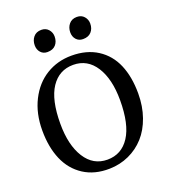

<svg xmlns="http://www.w3.org/2000/svg" viewBox="-171 -1094 1081 1227"><g transform="rotate(-20 369.0 -480.5)"><path d="M243.2 -825.2Q215.3 -825.2 198 -844.5Q180.7 -863.8 180.7 -893.1Q180.7 -926.3 199.7 -949.2Q218.8 -972.2 253.4 -972.2H253.9Q283.7 -972.2 301.8 -951.7Q319.8 -931.2 319.8 -903.8Q319.8 -869.1 300.3 -847.2Q280.8 -825.2 243.7 -825.2ZM485.4 -825.2Q457 -825.2 439.7 -844.5Q422.4 -863.8 422.4 -893.1Q422.4 -926.3 441.7 -949.2Q460.9 -972.2 495.1 -972.2H495.6Q525.9 -972.2 543.9 -951.7Q562 -931.2 562 -903.8Q562 -869.1 542.2 -847.2Q522.5 -825.2 485.8 -825.2ZM368.2 -692.4Q272 -692.4 217.5 -610.6Q163.1 -528.8 163.1 -365.7Q163.1 -220.7 217.8 -134.3Q272.5 -47.9 369.1 -47.9Q465.3 -47.9 519.5 -131.1Q573.7 -214.4 573.7 -377.9Q573.7 -522 519.3 -607.2Q464.8 -692.4 368.2 -692.4ZM361.8 11.2Q259.3 13.2 186 -34.4Q112.8 -82 76.4 -166.7Q40 -251.5 40 -365.2Q40 -480.5 84.7 -569.1Q129.4 -657.7 206.1 -704.6Q282.7 -751.5 378.4 -751.5Q481.4 -751.5 554 -704.8Q626.5 -658.2 661.9 -575.2Q697.3 -492.2 697.3 -378.4Q697.3 -291.5 671.6 -218.8Q646 -146 601.1 -96.2Q556.2 -46.4 494.6 -18.3Q433.1 9.8 361.8 11.2Z"/></g></svg>

Font: HaufeMerriweather
Style: Regular
Weight: 400
Designer: Eben Sorkin ( eben@eyebytes.com )
Foundry: Eben Sorkin
Version: Version 1.56